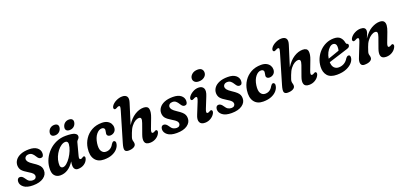

<svg xmlns="http://www.w3.org/2000/svg" viewBox="17 -1675 5533 2643"><g transform="rotate(-20 2784.0 -353.5)"><path d="M213.5 -54.5Q238.5 -54.5 252.8 -67.5Q267 -80.5 267 -100Q266.5 -119.5 251.5 -137Q236.5 -154.5 188 -183Q130.5 -217 106.5 -245.2Q82.5 -273.5 81 -317.5Q80.5 -360.5 106 -396Q131.5 -431.5 182 -452.8Q232.5 -474 306.5 -474Q383.5 -474 423.8 -441.8Q464 -409.5 464 -361.5Q464 -305 422.5 -305Q406.5 -305 393.5 -314.5Q380.5 -324 366 -348.5Q348.5 -378 328.5 -394.5Q308.5 -411 280 -411Q250.5 -411 234 -396Q217.5 -381 217.5 -358Q218.5 -339.5 234.2 -319.2Q250 -299 295 -269.5Q337 -242.5 360.2 -221Q383.5 -199.5 392.8 -178.5Q402 -157.5 402.5 -131.5Q404.5 -69 348.2 -28.5Q292 12 192 12Q102.5 12 58.5 -23Q14.5 -58 15 -103.5Q15.5 -129.5 27 -143.8Q38.5 -158 57 -158Q77 -158 92 -146.2Q107 -134.5 121 -113Q141 -80 163.8 -67.2Q186.5 -54.5 213.5 -54.5Z M918 -153Q905 -104.5 932 -104.5Q941.5 -104.5 948.5 -108.2Q955.5 -112 964.5 -118Q980 -128.5 990 -122.5Q1007.5 -113 993 -75Q978 -37.5 940 -13Q902 11.5 850.5 11.5Q823 11.5 806.8 -7Q790.5 -25.5 790.5 -60.5Q790.5 -73.5 791.8 -87Q793 -100.5 796.5 -118.5Q713 11.5 593.5 11.5Q539.5 11.5 508.5 -25.8Q477.5 -63 485 -143.5Q489.5 -205.5 517.8 -264.8Q546 -324 593.8 -371.8Q641.5 -419.5 705.5 -447.8Q769.5 -476 845 -476Q937.5 -476 974.2 -458Q1011 -440 1008 -408Q1006 -391.5 997.8 -381.5Q989.5 -371.5 980.2 -362.2Q971 -353 967 -338ZM627 -157.5Q622.5 -115 633.5 -98.5Q644.5 -82 664.5 -82Q690.5 -82 720.8 -107.8Q751 -133.5 778.8 -174.8Q806.5 -216 825.5 -263Q844.5 -310 848 -353Q850 -375.5 839.8 -387.2Q829.5 -399 812 -399Q782 -399 751 -378.2Q720 -357.5 693.2 -322.8Q666.5 -288 648.5 -245Q630.5 -202 627 -157.5ZM711.5 -531Q677.5 -531 662.5 -549.8Q647.5 -568.5 656 -601Q664.5 -633 689.5 -652Q714.5 -671 748.5 -671Q782.5 -671 797.2 -652Q812 -633 803.5 -601Q795 -569 770.2 -550Q745.5 -531 711.5 -531ZM925.5 -531Q891.5 -531 876.5 -549.8Q861.5 -568.5 870.5 -601Q879 -633 904 -652Q929 -671 962.5 -671Q997.5 -671 1012.2 -652Q1027 -633 1018.5 -601Q1010 -569 985.2 -550Q960.5 -531 925.5 -531Z M1346.5 -402Q1303 -402 1266 -356Q1229 -310 1217.5 -231.5Q1206.5 -153 1229.8 -116.5Q1253 -80 1295 -80Q1332.5 -80 1360.2 -98.8Q1388 -117.5 1405 -150.5Q1413.5 -162 1421.8 -171Q1430 -180 1442.5 -180Q1455 -180 1463 -167Q1471 -154 1465.5 -131Q1459.5 -96 1431.5 -63Q1403.5 -30 1353.8 -9Q1304 12 1232.5 12Q1144 12 1100.8 -47.5Q1057.5 -107 1072.5 -212Q1082.5 -284.5 1121.8 -344Q1161 -403.5 1224.8 -438.8Q1288.5 -474 1372.5 -474Q1420.5 -474 1452.2 -456.8Q1484 -439.5 1499.2 -412.2Q1514.5 -385 1513.5 -355Q1512.5 -315 1486.5 -292.2Q1460.5 -269.5 1425.5 -269.5Q1403.5 -269.5 1391 -280.8Q1378.5 -292 1378.5 -309.5Q1379 -321.5 1383 -336.2Q1387 -351 1387.5 -366.5Q1387.5 -382.5 1376.5 -392.2Q1365.5 -402 1346.5 -402Z M2049 -69.5Q2030.5 -34 1992 -11Q1953.5 12 1906.5 12Q1846 12 1832 -26.2Q1818 -64.5 1841.5 -129.5L1895.5 -280.5Q1910.5 -323 1905.8 -342.5Q1901 -362 1874.5 -362Q1850.5 -362 1821.2 -344.8Q1792 -327.5 1764 -292Q1736 -256.5 1716 -201Q1702 -163 1696.2 -146Q1690.5 -129 1690.5 -113.5Q1690.5 -98.5 1695.5 -84Q1700.5 -69.5 1700.5 -52Q1700.5 -22.5 1670 -5.2Q1639.5 12 1591.5 12Q1549 12 1539 -14.5Q1529 -41 1551 -114L1676.5 -539.5Q1688 -578 1687.8 -593.5Q1687.5 -609 1670 -609Q1662.5 -609 1654.8 -605.5Q1647 -602 1636.5 -595.5Q1614 -583 1602 -590.5Q1592.5 -596.5 1592.2 -610.2Q1592 -624 1602.5 -640Q1624.5 -673.5 1670 -696.2Q1715.5 -719 1761 -719Q1809.5 -719 1828.5 -690Q1847.5 -661 1828.5 -602.5L1736 -307.5Q1788 -391 1853 -432.5Q1918 -474 1982.5 -474Q2047 -474 2055.8 -426.8Q2064.5 -379.5 2035.5 -305L1982 -164Q1959.5 -104.5 1989 -104.5Q1996.5 -104.5 2003.5 -107Q2010.5 -109.5 2020.5 -116Q2029 -122 2036 -123.5Q2043 -125 2050 -119.5Q2068 -105.5 2049 -69.5Z M2320 -54.5Q2345 -54.5 2359.2 -67.5Q2373.5 -80.5 2373.5 -100Q2373 -119.5 2358 -137Q2343 -154.5 2294.5 -183Q2237 -217 2213 -245.2Q2189 -273.5 2187.5 -317.5Q2187 -360.5 2212.5 -396Q2238 -431.5 2288.5 -452.8Q2339 -474 2413 -474Q2490 -474 2530.2 -441.8Q2570.5 -409.5 2570.5 -361.5Q2570.5 -305 2529 -305Q2513 -305 2500 -314.5Q2487 -324 2472.5 -348.5Q2455 -378 2435 -394.5Q2415 -411 2386.5 -411Q2357 -411 2340.5 -396Q2324 -381 2324 -358Q2325 -339.5 2340.8 -319.2Q2356.5 -299 2401.5 -269.5Q2443.5 -242.5 2466.8 -221Q2490 -199.5 2499.2 -178.5Q2508.5 -157.5 2509 -131.5Q2511 -69 2454.8 -28.5Q2398.5 12 2298.5 12Q2209 12 2165 -23Q2121 -58 2121.5 -103.5Q2122 -129.5 2133.5 -143.8Q2145 -158 2163.5 -158Q2183.5 -158 2198.5 -146.2Q2213.5 -134.5 2227.5 -113Q2247.5 -80 2270.2 -67.2Q2293 -54.5 2320 -54.5Z M2826.5 -552Q2786 -552 2765 -572.5Q2744 -593 2746 -622Q2748 -657 2780 -684Q2812 -711 2864 -711Q2905 -711 2923.8 -689.8Q2942.5 -668.5 2940.5 -636.5Q2938.5 -602 2907 -577Q2875.5 -552 2826.5 -552ZM2787.5 -166.5Q2773.5 -132.5 2775.5 -118Q2777.5 -103.5 2793.5 -103.5Q2805.5 -103.5 2825 -116Q2833.5 -121.5 2840.8 -123Q2848 -124.5 2855.5 -119Q2863.5 -113 2863.8 -99.8Q2864 -86.5 2854.5 -69Q2835 -34.5 2796.8 -11.2Q2758.5 12 2712 12Q2653.5 12 2635.8 -26.5Q2618 -65 2646.5 -131L2713 -295Q2729.5 -335 2727.8 -349.5Q2726 -364 2709.5 -364Q2702 -364 2694 -360.2Q2686 -356.5 2675.5 -350.5Q2653.5 -338 2641 -345.5Q2632 -351.5 2631.5 -365.2Q2631 -379 2642 -395Q2663.5 -427 2704.2 -450.5Q2745 -474 2788.5 -474Q2842.5 -474 2862 -435.5Q2881.5 -397 2850 -322Z M3123.5 -54.5Q3148.5 -54.5 3162.8 -67.5Q3177 -80.5 3177 -100Q3176.5 -119.5 3161.5 -137Q3146.5 -154.5 3098 -183Q3040.5 -217 3016.5 -245.2Q2992.5 -273.5 2991 -317.5Q2990.5 -360.5 3016 -396Q3041.5 -431.5 3092 -452.8Q3142.5 -474 3216.5 -474Q3293.5 -474 3333.8 -441.8Q3374 -409.5 3374 -361.5Q3374 -305 3332.5 -305Q3316.5 -305 3303.5 -314.5Q3290.5 -324 3276 -348.5Q3258.5 -378 3238.5 -394.5Q3218.5 -411 3190 -411Q3160.5 -411 3144 -396Q3127.5 -381 3127.5 -358Q3128.5 -339.5 3144.2 -319.2Q3160 -299 3205 -269.5Q3247 -242.5 3270.2 -221Q3293.5 -199.5 3302.8 -178.5Q3312 -157.5 3312.5 -131.5Q3314.5 -69 3258.2 -28.5Q3202 12 3102 12Q3012.5 12 2968.5 -23Q2924.5 -58 2925 -103.5Q2925.5 -129.5 2937 -143.8Q2948.5 -158 2967 -158Q2987 -158 3002 -146.2Q3017 -134.5 3031 -113Q3051 -80 3073.8 -67.2Q3096.5 -54.5 3123.5 -54.5Z M3679 -402Q3635.5 -402 3598.5 -356Q3561.5 -310 3550 -231.5Q3539 -153 3562.2 -116.5Q3585.5 -80 3627.5 -80Q3665 -80 3692.8 -98.8Q3720.5 -117.5 3737.5 -150.5Q3746 -162 3754.2 -171Q3762.5 -180 3775 -180Q3787.5 -180 3795.5 -167Q3803.5 -154 3798 -131Q3792 -96 3764 -63Q3736 -30 3686.2 -9Q3636.5 12 3565 12Q3476.5 12 3433.2 -47.5Q3390 -107 3405 -212Q3415 -284.5 3454.2 -344Q3493.5 -403.5 3557.2 -438.8Q3621 -474 3705 -474Q3753 -474 3784.8 -456.8Q3816.5 -439.5 3831.8 -412.2Q3847 -385 3846 -355Q3845 -315 3819 -292.2Q3793 -269.5 3758 -269.5Q3736 -269.5 3723.5 -280.8Q3711 -292 3711 -309.5Q3711.5 -321.5 3715.5 -336.2Q3719.5 -351 3720 -366.5Q3720 -382.5 3709 -392.2Q3698 -402 3679 -402Z M4381.5 -69.5Q4363 -34 4324.5 -11Q4286 12 4239 12Q4178.5 12 4164.5 -26.2Q4150.5 -64.5 4174 -129.5L4228 -280.5Q4243 -323 4238.2 -342.5Q4233.5 -362 4207 -362Q4183 -362 4153.8 -344.8Q4124.5 -327.5 4096.5 -292Q4068.5 -256.5 4048.5 -201Q4034.5 -163 4028.8 -146Q4023 -129 4023 -113.5Q4023 -98.5 4028 -84Q4033 -69.5 4033 -52Q4033 -22.5 4002.5 -5.2Q3972 12 3924 12Q3881.5 12 3871.5 -14.5Q3861.5 -41 3883.5 -114L4009 -539.5Q4020.5 -578 4020.2 -593.5Q4020 -609 4002.5 -609Q3995 -609 3987.2 -605.5Q3979.5 -602 3969 -595.5Q3946.5 -583 3934.5 -590.5Q3925 -596.5 3924.8 -610.2Q3924.5 -624 3935 -640Q3957 -673.5 4002.5 -696.2Q4048 -719 4093.5 -719Q4142 -719 4161 -690Q4180 -661 4161 -602.5L4068.5 -307.5Q4120.5 -391 4185.5 -432.5Q4250.5 -474 4315 -474Q4379.5 -474 4388.2 -426.8Q4397 -379.5 4368 -305L4314.5 -164Q4292 -104.5 4321.5 -104.5Q4329 -104.5 4336 -107Q4343 -109.5 4353 -116Q4361.5 -122 4368.5 -123.5Q4375.5 -125 4382.5 -119.5Q4400.5 -105.5 4381.5 -69.5Z M4905.5 -152Q4905.5 -113.5 4874.5 -75.8Q4843.5 -38 4785.2 -13Q4727 12 4644.5 12Q4549.5 12 4506.8 -38Q4464 -88 4468.5 -169.5Q4472 -231 4496.2 -286Q4520.5 -341 4561.5 -383.2Q4602.5 -425.5 4656 -449.8Q4709.5 -474 4771 -474Q4833.5 -474 4864.2 -443Q4895 -412 4903 -363Q4905 -355 4908.8 -348.5Q4912.5 -342 4917.5 -341Q4935.5 -338 4935.5 -317.5Q4935.5 -303.5 4926 -292.2Q4916.5 -281 4893.5 -274.5Q4856 -262.5 4804.5 -246.2Q4753 -230 4700.8 -213.5Q4648.5 -197 4608.5 -184.5Q4610.5 -129 4636 -102Q4661.5 -75 4703 -75Q4745.5 -75 4781.5 -96Q4817.5 -117 4839.5 -155.5Q4851.5 -171 4860.5 -177.2Q4869.5 -183.5 4881.5 -183.5Q4894.5 -183.5 4900 -174Q4905.5 -164.5 4905.5 -152ZM4733.5 -403.5Q4709 -403.5 4683.5 -381Q4658 -358.5 4638 -320.2Q4618 -282 4611.5 -235Q4650 -248 4695.8 -263.8Q4741.5 -279.5 4776.5 -292.5Q4783 -314.5 4783 -346.5Q4783 -373 4770 -388.2Q4757 -403.5 4733.5 -403.5Z M5011 -345.5Q5001.5 -351.5 5001.2 -365.2Q5001 -379 5011.5 -395Q5035 -430.5 5077.5 -452.2Q5120 -474 5163 -474Q5235 -474 5235 -419Q5235 -399.5 5224.8 -375Q5214.5 -350.5 5200 -316Q5258.5 -403.5 5322 -438.8Q5385.5 -474 5442 -474Q5485.5 -474 5503.5 -452.5Q5521.5 -431 5518.5 -393Q5515.5 -355 5496 -305L5442.5 -164Q5420 -104.5 5449.5 -104.5Q5463.5 -104.5 5481 -116Q5489.5 -122 5496.5 -123.5Q5503.5 -125 5510.5 -119.5Q5529 -105.5 5509.5 -69.5Q5490 -33 5451.8 -10.5Q5413.5 12 5367 12Q5306.5 12 5292.5 -26.2Q5278.5 -64.5 5302 -129.5L5356 -280.5Q5370.5 -322 5366.2 -342Q5362 -362 5335 -362Q5309 -362 5278.5 -342.5Q5248 -323 5220.5 -287Q5193 -251 5176.5 -201Q5162.5 -160.5 5156.8 -142.8Q5151 -125 5151 -112.5Q5151 -99 5156 -84.2Q5161 -69.5 5161 -51.5Q5161 -22.5 5130.2 -5.2Q5099.5 12 5046.5 12Q5006 12 4995.8 -22Q4985.5 -56 5010.5 -113L5082.5 -295Q5099 -334.5 5097.2 -349.2Q5095.5 -364 5079 -364Q5067 -364 5045.5 -350.5Q5023 -338 5011 -345.5Z"/></g></svg>

Font: Fraunces 9pt SuperSoft SemiBold
Style: Italic
Weight: 600
Italic angle: -16°
Version: Version 1.000;[0bf87f6ff]